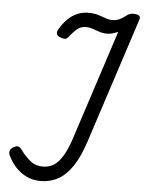

<svg xmlns="http://www.w3.org/2000/svg" viewBox="-65 -1051 839 1120"><g transform="rotate(5 355.0 -490.5)"><path d="M215 19Q170 19 132.5 1Q95 -17 67.5 -47.5Q40 -78 22 -117Q17 -130 21 -142.5Q25 -155 42 -164Q58 -173 69 -170Q80 -167 91 -151Q119 -113 149 -89.5Q179 -66 220 -66Q257 -66 285.5 -84Q314 -102 338.5 -143.5Q363 -185 385 -254L591 -887Q576 -881 560.5 -876Q545 -871 524 -871Q506 -871 490 -875.5Q474 -880 459.5 -885.5Q445 -891 431 -895Q417 -899 402 -899Q385 -899 371 -893.5Q357 -888 342.5 -874.5Q328 -861 309 -838Q300 -823 288.5 -820.5Q277 -818 259 -825Q240 -831 236.5 -843Q233 -855 239 -867Q261 -906 287.5 -932Q314 -958 344.5 -970.5Q375 -983 407 -983Q433 -983 452 -979Q471 -975 487 -968.5Q503 -962 518 -957.5Q533 -953 549 -953Q576 -953 595 -963Q614 -973 629 -985Q639 -993 648 -996.5Q657 -1000 669 -1000Q692 -1000 702.5 -993Q713 -986 708 -970L471 -242Q440 -145 401.5 -88Q363 -31 317 -6Q271 19 215 19Z"/></g></svg>

Font: Playwrite SK
Style: Regular
Weight: 400
Designer: Veronika Burian, José Scaglione
Foundry: TypeTogether
Version: Version 1.002